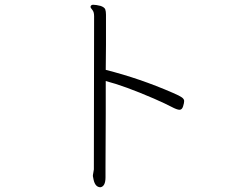

<svg xmlns="http://www.w3.org/2000/svg" viewBox="-20 -735 1040 808"><path d="M424 11V-32L425 -256V-394Q503 -374 628 -320Q678 -298 701.5 -285.5Q725 -273 735.5 -273Q746 -273 750.5 -287.5Q755 -302 755 -310Q755 -318 745.5 -325Q736 -332 708 -344Q568 -405 425 -441Q426 -504 426 -546V-673Q426 -687 423 -695.5Q420 -704 404 -710Q384 -715 372 -715Q363 -715 361 -707V-706Q361 -702 368.5 -693.5Q376 -685 376 -667L375 -22L371 2V7Q372 10 374 22Q381 53 403 53Q424 49 424 11Z"/></svg>

Font: LXGW WenKai Mono TC Light
Style: Regular
Weight: 300
Designer: LXGW / Fontworks Inc.
Foundry: LXGW / Fontworks Inc.
Version: Version 1.330